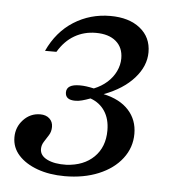

<svg xmlns="http://www.w3.org/2000/svg" viewBox="-40 -464 470 513"><g transform="rotate(5 195.0 -207.5)"><path d="M151.6 11.3Q110.5 11.3 78.2 -0.4Q46 -12.1 27.4 -32.7Q8.9 -53.2 8.9 -80.6Q8.9 -108.1 27.4 -127.8Q46 -147.6 72.6 -147.6Q87.9 -147.6 97.2 -139.1Q106.5 -130.6 106.5 -116.9Q106.5 -104 100.4 -94.4Q94.4 -84.7 88.3 -75.4Q82.3 -66.1 82.3 -55.6Q82.3 -37.9 102 -28.2Q121.8 -18.5 153.2 -19.4Q200 -21.8 227.4 -48.8Q254.8 -75.8 254.8 -120.2Q254.8 -150.8 241.1 -171.8Q227.4 -192.7 202.4 -201.6Q189.5 -196.8 180.2 -194.4Q171 -191.9 162.1 -191.9Q135.5 -191.9 135.5 -212.1Q135.5 -233.9 171 -233.9Q179.8 -233.9 188.7 -232.7Q197.6 -231.5 208.9 -229Q229 -237.1 244 -250.4Q258.9 -263.7 266.9 -280.6Q275 -297.6 275 -315.3Q275 -344.4 255.6 -360.9Q236.3 -377.4 201.6 -377.4Q170.2 -377.4 144.4 -362.5Q118.5 -347.6 100.8 -317.7H70.2Q94.4 -370.2 138.3 -398Q182.3 -425.8 236.3 -425.8Q286.3 -425.8 316.1 -402Q346 -378.2 346 -337.9Q346 -300.8 316.9 -268.1Q287.9 -235.5 236.3 -216.1Q280.6 -206.5 304 -180.6Q327.4 -154.8 327.4 -117.7Q327.4 -80.6 304.8 -51.2Q282.3 -21.8 242.3 -5.2Q202.4 11.3 151.6 11.3Z"/></g></svg>

Font: Playfair 12pt Light
Style: Italic
Weight: 300
Italic angle: -15.6°
Designer: Claus Eggers Sørensen
Foundry: Claus Eggers Sørensen
Version: Version 2.000;gftools[0.9.28]